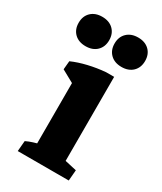

<svg xmlns="http://www.w3.org/2000/svg" viewBox="-159 -594 549 651"><g transform="rotate(30 115.0 -269.0)"><path d="M67.4 -2.9V-342.3L180.7 -351.6V-2.9ZM67.4 -251.5V-314L86.9 -280.8L19.5 -317.9L22.5 -351.1Q48.8 -362.8 81.8 -370.6Q114.7 -378.4 149.4 -381.3H180.7V-303.7ZM23.4 0 26.9 -41Q39.1 -46.9 53.7 -51.5Q68.4 -56.2 85.9 -60.1L67.4 -12.2V-88.9H180.7V-12.2L163.6 -56.2L226.6 -42L223.1 0ZM44.4 -422.7Q17.2 -422.7 0.9 -438.4Q-15.3 -454.2 -15.3 -480.2Q-15.3 -506.3 0.9 -522Q17.2 -537.7 44.4 -537.7Q71.7 -537.7 87.9 -522Q104.2 -506.3 104.2 -480.2Q104.2 -454.2 87.9 -438.4Q71.7 -422.7 44.4 -422.7ZM185.1 -422.7Q157.8 -422.7 141.6 -438.4Q125.3 -454.2 125.3 -480.2Q125.3 -506.3 141.6 -522Q157.8 -537.7 185.1 -537.7Q212.3 -537.7 228.6 -522Q244.8 -506.3 244.8 -480.2Q244.8 -454.2 228.6 -438.4Q212.3 -422.7 185.1 -422.7Z"/></g></svg>

Font: Markazi Text
Style: Regular
Weight: 400
Designer: Borna Izadpanah (Arabic designer), Fiona Ross (Arabic design director) and Florian Runge (Latin designer)
Foundry: Borna Izadpanah and Florian Runge
Version: Version 1.000